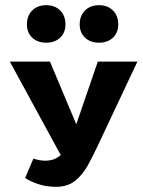

<svg xmlns="http://www.w3.org/2000/svg" viewBox="-20 -711 551 742"><path d="M196 11Q160 11 129.5 1Q99 -9 77 -23L109 -98Q122 -94 133 -92Q144 -90 155 -90Q196 -90 221.5 -118.5Q247 -147 265 -202L358 -473H511L364 -161Q342 -113 320.5 -74Q299 -35 270 -12Q241 11 196 11ZM232 -80 18 -473H173L297 -178ZM159 -546Q125 -546 104.5 -565.5Q84 -585 84 -617Q84 -650 104.5 -670.5Q125 -691 159 -691Q192 -691 212.5 -670.5Q233 -650 233 -617Q233 -585 212.5 -565.5Q192 -546 159 -546ZM363 -546Q329 -546 308.5 -565.5Q288 -585 288 -617Q288 -650 308.5 -670.5Q329 -691 363 -691Q396 -691 416.5 -670.5Q437 -650 437 -617Q437 -585 416.5 -565.5Q396 -546 363 -546Z"/></svg>

Font: Ysabeau SC ExtraBold
Style: Regular
Weight: 800
Designer: Christian Thalmann (Catharsis Fonts)
Version: Version 2.001;gftools[0.9.30]; featfreeze: smcp